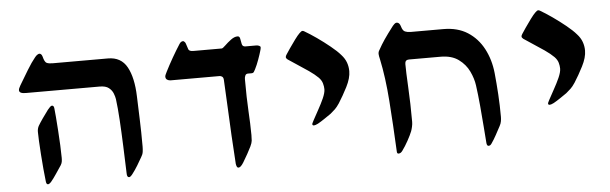

<svg xmlns="http://www.w3.org/2000/svg" viewBox="-41 -657 2562 807"><g transform="rotate(-5 1240.0 -253.0)"><path d="M475.1 22Q465.8 22 465.8 5.4Q463.9 -49.3 461.7 -108.2Q459.5 -167 456.3 -220Q453.1 -272.9 448.2 -309.6Q446.8 -319.8 441.4 -333.7Q436 -347.7 423.1 -357.9Q410.2 -368.2 384.8 -368.2H72.8Q45.4 -368.2 45.4 -382.3Q45.4 -389.2 53.2 -402.3Q71.3 -432.6 90.3 -464.1Q109.4 -495.6 124.5 -513.7Q129.9 -521 135.5 -524.4Q141.1 -527.8 143.6 -527.8Q152.8 -527.8 156.7 -514.6Q162.6 -490.7 171.6 -486.8Q180.7 -482.9 196.3 -482.9H429.7Q484.9 -482.9 509.8 -437.7Q534.7 -392.6 537.1 -313Q538.6 -270 540.5 -216.6Q542.5 -163.1 542.5 -101.1Q542.5 -90.3 541 -79.3Q539.6 -68.4 532.7 -57.6Q524.4 -42.5 512.7 -23.4Q501 -4.4 490.7 8.8Q481 22 475.1 22ZM132.8 22Q128.4 22 126.7 18.1Q125 14.2 124.5 9.8Q121.6 -13.7 118.9 -44.4Q116.2 -75.2 114 -106.4Q111.8 -137.7 110.6 -163.1Q109.4 -188.5 109.4 -201.2Q109.4 -214.4 115.2 -225.6Q121.6 -236.8 135 -256.1Q148.4 -275.4 159.2 -289.6Q164.6 -296.4 169.4 -301Q174.3 -305.7 177.7 -305.7Q186 -305.7 187 -293Q188.5 -282.7 190.4 -257.3Q192.4 -231.9 194.6 -200Q196.8 -168 198.2 -136.7Q199.7 -105.5 199.7 -83.5Q199.7 -74.7 198.5 -67.6Q197.3 -60.5 192.9 -53.2Q182.1 -37.1 169.4 -18.1Q156.7 1 145.5 14.2Q138.2 22 132.8 22Z M937 22Q931.6 22 929.4 16.8Q927.2 11.7 926.3 5.4Q922.4 -52.2 918.9 -115.2Q915.5 -178.2 912.8 -239.3Q910.2 -300.3 907.2 -350.6Q906.7 -360.4 901.6 -364.3Q896.5 -368.2 890.6 -368.2H684.1Q676.3 -368.2 669.7 -372.3Q663.1 -376.5 663.1 -385.7Q663.1 -391.1 670.9 -405.8Q684.1 -432.1 701.4 -462.4Q718.8 -492.7 733.9 -516.1Q740.7 -527.8 750.5 -527.8Q752.9 -527.8 756.8 -523.9Q760.7 -520 761.7 -515.1Q766.1 -500 769.5 -491.5Q772.9 -482.9 791 -482.9H909.7Q914.1 -482.9 925.5 -494.1Q937 -505.4 951.9 -516.6Q966.8 -527.8 980.5 -527.8Q989.7 -527.8 991.2 -514.6Q992.7 -505.4 995.1 -494.1Q997.6 -482.9 1009.8 -482.9H1055.7Q1061 -482.9 1067.1 -480.5Q1073.2 -478 1073.2 -473.6Q1073.2 -467.8 1069.8 -457.5Q1066.4 -445.3 1058.3 -422.9Q1050.3 -400.4 1041.5 -383.3Q1038.6 -377 1035.4 -372.6Q1032.2 -368.2 1025.4 -368.2H1010.3Q1002 -368.2 998.8 -361.1Q995.6 -354 995.6 -346.7Q995.6 -265.1 998.8 -211.7Q1002 -158.2 1002.4 -109.4Q1002.4 -95.2 1001.5 -85.7Q1000.5 -76.2 993.7 -62Q987.3 -48.8 978 -32Q968.8 -15.1 958 2.4Q945.8 22 937 22Z M1268.1 -127Q1261.2 -127 1261.2 -132.8Q1261.2 -135.3 1264.4 -141.1Q1267.6 -147 1268.6 -149.4Q1277.8 -167 1291 -190.4Q1304.2 -213.9 1314.5 -236.8Q1324.7 -259.8 1324.7 -274.9Q1324.7 -286.1 1321 -299.3Q1317.4 -312.5 1305.7 -324.7Q1290.5 -339.8 1266.8 -356.2Q1243.2 -372.6 1219.5 -387.7Q1195.8 -402.8 1181.2 -413.1Q1174.8 -418 1174.8 -423.3Q1174.8 -427.7 1179.2 -434.1Q1183.6 -441.4 1195.6 -458.7Q1207.5 -476.1 1220.5 -493.7Q1233.4 -511.2 1241.2 -518.6Q1249.5 -526.9 1253.9 -526.9Q1256.8 -526.9 1260.7 -524.9Q1283.7 -511.7 1312.3 -491.7Q1340.8 -471.7 1366.9 -450.4Q1393.1 -429.2 1408.2 -411.6Q1422.9 -395.5 1429.2 -377.9Q1435.5 -360.4 1435.5 -341.3Q1435.5 -312 1417 -275.6Q1398.4 -239.3 1379.9 -210.4Q1369.1 -194.3 1361.1 -186.8Q1353 -179.2 1341.3 -169.4Q1330.1 -161.6 1314.2 -150.9Q1298.3 -140.1 1285.2 -132.8Q1273.4 -127 1268.1 -127Z M1991.7 22.5Q1984.9 22.5 1983.4 10.7Q1981.4 -12.7 1978.3 -56.2Q1975.1 -99.6 1970.7 -148.2Q1966.3 -196.8 1960.9 -235.4Q1957 -264.2 1942.4 -294.9Q1927.7 -325.7 1898.7 -346.9Q1869.6 -368.2 1822.8 -368.2H1689.5Q1672.9 -368.2 1672.9 -350.6Q1672.9 -317.9 1676.5 -250.5Q1680.2 -183.1 1680.2 -106Q1680.2 -96.2 1677.7 -85.4Q1675.3 -74.7 1672.4 -66.9Q1666 -50.8 1653.8 -28.6Q1641.6 -6.3 1628.4 11.7Q1621.1 22 1611.8 22Q1605 22 1605 12.2Q1599.6 -101.1 1592.3 -201.7Q1585 -302.2 1568.4 -379.9Q1566.9 -386.7 1565.7 -392.3Q1564.5 -397.9 1564.5 -402.3Q1564.5 -411.6 1569.3 -418.5Q1581.5 -440.9 1595.5 -461.4Q1609.4 -481.9 1634.8 -515.1Q1636.7 -517.6 1641.6 -522.2Q1646.5 -526.9 1651.4 -526.9Q1663.1 -526.9 1668 -510.3Q1673.3 -491.2 1683.3 -487.1Q1693.4 -482.9 1706.5 -482.9H1844.7Q1904.8 -482.9 1946.8 -456.1Q1988.8 -429.2 2013.2 -383.1Q2037.6 -336.9 2043.5 -279.8Q2047.9 -235.8 2050.8 -189Q2053.7 -142.1 2053.7 -94.2Q2053.7 -85.4 2052 -75.7Q2050.3 -65.9 2044.9 -56.2Q2035.6 -39.1 2025.4 -20Q2015.1 -1 2004.4 14.2Q1999 22.5 1991.7 22.5Z M2262.7 -127Q2255.9 -127 2255.9 -132.8Q2255.9 -135.3 2259 -141.1Q2262.2 -147 2263.2 -149.4Q2272.5 -167 2285.6 -190.4Q2298.8 -213.9 2309.1 -236.8Q2319.3 -259.8 2319.3 -274.9Q2319.3 -286.1 2315.7 -299.3Q2312 -312.5 2300.3 -324.7Q2285.2 -339.8 2261.5 -356.2Q2237.8 -372.6 2214.1 -387.7Q2190.4 -402.8 2175.8 -413.1Q2169.4 -418 2169.4 -423.3Q2169.4 -427.7 2173.8 -434.1Q2178.2 -441.4 2190.2 -458.7Q2202.1 -476.1 2215.1 -493.7Q2228 -511.2 2235.8 -518.6Q2244.1 -526.9 2248.5 -526.9Q2251.5 -526.9 2255.4 -524.9Q2278.3 -511.7 2306.9 -491.7Q2335.4 -471.7 2361.6 -450.4Q2387.7 -429.2 2402.8 -411.6Q2417.5 -395.5 2423.8 -377.9Q2430.2 -360.4 2430.2 -341.3Q2430.2 -312 2411.6 -275.6Q2393.1 -239.3 2374.5 -210.4Q2363.8 -194.3 2355.7 -186.8Q2347.7 -179.2 2335.9 -169.4Q2324.7 -161.6 2308.8 -150.9Q2293 -140.1 2279.8 -132.8Q2268.1 -127 2262.7 -127Z"/></g></svg>

Font: David Libre Medium
Style: Regular
Weight: 500
Designer: Ismar David, J. Victor Gaultney, Annie Olsen and Meir Sadan
Foundry: Monotype Imaging Inc. & SIL International
Version: Version 1.100; ttfautohint (v1.8.4.7-5d5b)